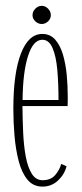

<svg xmlns="http://www.w3.org/2000/svg" viewBox="-20 -646 288 676"><path d="M129.5 11Q96.5 11 76.2 -14Q56 -39 45.5 -80Q35 -121 31 -169Q27 -217 27 -262.5Q27 -389 53.8 -457.8Q80.5 -526.5 129 -526.5Q157 -526.5 174.8 -506Q192.5 -485.5 202 -452.5Q211.5 -419.5 215 -381.5Q218.5 -343.5 218.5 -308Q218.5 -299 218.5 -290.2Q218.5 -281.5 218 -272.5H59Q59.5 -226.5 61.5 -180.2Q63.5 -134 70.5 -95.8Q77.5 -57.5 91.8 -34.5Q106 -11.5 130 -11.5Q159 -11.5 174.8 -30.2Q190.5 -49 195.5 -69L214.5 -60.5Q206.5 -31 183.8 -10Q161 11 129.5 11ZM129 -506Q97 -506 78.8 -449.2Q60.5 -392.5 59.5 -294H186Q186 -351.5 181.8 -399.8Q177.5 -448 165 -477Q152.5 -506 129 -506ZM127 -561.5Q114.5 -561.5 104.5 -570.8Q94.5 -580 94.5 -592.5Q94.5 -605.5 104.5 -615.5Q114.5 -625.5 127 -625.5Q139.5 -625.5 149.2 -615.5Q159 -605.5 159 -592.5Q159 -580 149.2 -570.8Q139.5 -561.5 127 -561.5Z"/></svg>

Font: Imbue 50pt Thin
Style: Regular
Weight: 100
Designer: Tyler Finck
Foundry: Etcetera Type Company
Version: Version 1.102; ttfautohint (v1.8.3)